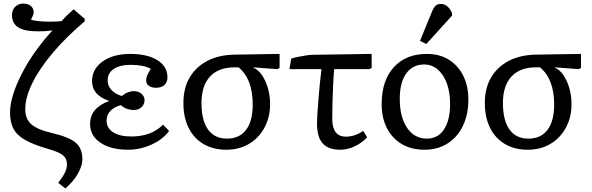

<svg xmlns="http://www.w3.org/2000/svg" viewBox="-20 -822 3304 1072"><path d="M345 230 305 199Q332 164 343 140.5Q354 117 354 96Q354 63 331 44.5Q308 26 244 8Q165 -15 119.5 -41Q74 -67 55 -103.5Q36 -140 36 -194Q36 -239 53.5 -295Q71 -351 103 -413Q135 -475 178.5 -536Q222 -597 273 -652Q250 -649 232.5 -648Q215 -647 192 -647Q117 -647 82 -669Q47 -691 47 -738Q47 -767 65 -784.5Q83 -802 111 -802Q137 -802 152.5 -788.5Q168 -775 168 -753Q168 -741 153 -712Q167 -707 196 -704Q225 -701 259 -701Q296 -701 324 -704Q341 -724 357 -739Q373 -754 391 -770L453 -717V-703Q350 -616 275.5 -528Q201 -440 161 -359Q121 -278 121 -212Q121 -158 155 -128Q189 -98 271 -79Q366 -57 403 -25Q440 7 440 67Q440 104 414 149Q388 194 345 230Z M696 14Q599 14 541 -25Q483 -64 483 -130Q483 -219 589 -258V-259Q494 -290 494 -370Q494 -415 521 -449Q548 -483 595.5 -502Q643 -521 706 -521Q803 -521 859 -486Q915 -451 915 -390Q915 -363 898 -347.5Q881 -332 852 -332Q826 -332 811 -343Q796 -354 796 -374Q796 -387 802 -401Q808 -415 822 -438Q781 -460 710 -460Q649 -460 615 -437Q581 -414 581 -373Q581 -343 602 -320Q623 -297 660 -286Q693 -313 727 -313Q753 -313 770 -298.5Q787 -284 787 -262Q787 -239 770 -223.5Q753 -208 727 -208Q685 -208 655 -235Q617 -225 596 -202.5Q575 -180 575 -149Q575 -107 611.5 -83.5Q648 -60 713 -60Q826 -60 890 -126L924 -91Q902 -60 866 -36.5Q830 -13 786 0.5Q742 14 696 14Z M1243 14Q1170 14 1116 -18Q1062 -50 1033 -108.5Q1004 -167 1004 -247Q1004 -330 1039 -389.5Q1074 -449 1138.5 -482.5Q1203 -516 1293 -517L1541 -521V-443L1529 -436L1395 -446V-444Q1422 -433 1443 -402Q1464 -371 1476 -329Q1488 -287 1488 -241Q1488 -167 1456.5 -109Q1425 -51 1370 -18.5Q1315 14 1243 14ZM1247 -48Q1317 -48 1354 -97Q1391 -146 1391 -238Q1391 -381 1312 -446H1289Q1200 -446 1152.5 -394.5Q1105 -343 1105 -247Q1105 -150 1141.5 -99Q1178 -48 1247 -48Z M1881 14Q1813 14 1781.5 -21.5Q1750 -57 1750 -133Q1750 -154 1752.5 -191.5Q1755 -229 1758.5 -274Q1762 -319 1766.5 -362Q1771 -405 1775 -436H1596L1606 -495Q1622 -500 1644 -504.5Q1666 -509 1688.5 -512.5Q1711 -516 1725 -516L2055 -521V-443L2043 -436H1846Q1843 -407 1840.5 -359Q1838 -311 1836.5 -257.5Q1835 -204 1835 -160Q1835 -59 1911 -59Q1961 -59 2008 -91L2030 -55Q1999 -23 1959.5 -4.5Q1920 14 1881 14Z M2350 14Q2277 14 2223.5 -17.5Q2170 -49 2140.5 -106Q2111 -163 2111 -241Q2111 -372 2178.5 -446.5Q2246 -521 2364 -521Q2434 -521 2485.5 -489Q2537 -457 2566 -400Q2595 -343 2595 -266Q2595 -182 2564.5 -119Q2534 -56 2479 -21Q2424 14 2350 14ZM2364 -48Q2425 -48 2459 -99.5Q2493 -151 2493 -242Q2493 -308 2474.5 -357.5Q2456 -407 2423.5 -434.5Q2391 -462 2348 -462Q2284 -462 2248 -411.5Q2212 -361 2212 -271Q2212 -168 2253 -108Q2294 -48 2364 -48ZM2360 -576 2325 -594 2392 -757Q2402 -781 2412.5 -790.5Q2423 -800 2441 -800Q2481 -800 2504 -749V-735Z M2926 14Q2853 14 2799 -18Q2745 -50 2716 -108.5Q2687 -167 2687 -247Q2687 -330 2722 -389.5Q2757 -449 2821.5 -482.5Q2886 -516 2976 -517L3224 -521V-443L3212 -436L3078 -446V-444Q3105 -433 3126 -402Q3147 -371 3159 -329Q3171 -287 3171 -241Q3171 -167 3139.5 -109Q3108 -51 3053 -18.5Q2998 14 2926 14ZM2930 -48Q3000 -48 3037 -97Q3074 -146 3074 -238Q3074 -381 2995 -446H2972Q2883 -446 2835.5 -394.5Q2788 -343 2788 -247Q2788 -150 2824.5 -99Q2861 -48 2930 -48Z"/></svg>

Font: Text Regular
Style: Regular
Weight: 400
Designer: Latin by Veronika Burian and Jose Scaglione. Greek by Irene Vlachou. Cyrillic by Vera Evstafieva.
Foundry: TypeTogether
Version: Version 3.002